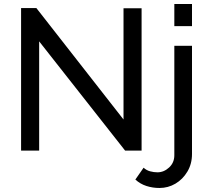

<svg xmlns="http://www.w3.org/2000/svg" viewBox="-20 -750 1047 956"><path d="M175 -544V0H85V-710H161L595 -155V-709H685V0H603ZM848 -620V-730H936V-620ZM774 186Q740 186 709 176Q678 166 654 144L695 85Q709 98 727.5 103Q746 108 764 108Q796 108 822 84Q848 60 848 23V-522H936V17Q936 66 913 104.5Q890 143 853.5 164.5Q817 186 774 186Z"/></svg>

Font: Raleway Medium
Style: Regular
Weight: 500
Designer: Matt McInerney, Pablo Impallari, Rodrigo Fuenzalida
Foundry: Matt McInerney, Pablo Impallari, Rodrigo Fuenzalida
Version: Version 4.026